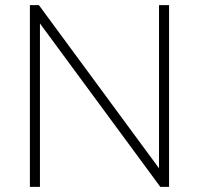

<svg xmlns="http://www.w3.org/2000/svg" viewBox="-20 -725 772 745"><path d="M597 -705H636V0H602L135 -634V0H96V-705H131L597 -72Z"/></svg>

Font: wassup Sans
Style: Light
Weight: 200
Version: Version 2.001